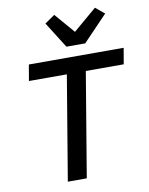

<svg xmlns="http://www.w3.org/2000/svg" viewBox="-101 -1024 851 1097"><g transform="rotate(-10 324.5 -476.0)"><path d="M413 -605 312 0H202L303 -605H83L99 -698H649L633 -605ZM328 -761 233 -912 291 -952 391 -836 527 -952 579 -909 437 -761Z"/></g></svg>

Font: IBM Plex Mono Medium
Style: Italic
Weight: 500
Italic angle: -9°
Monospace: yes
Designer: Mike Abbink, Paul van der Laan, Pieter van Rosmalen
Foundry: Bold Monday
Version: Version 2.3